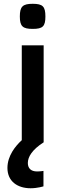

<svg xmlns="http://www.w3.org/2000/svg" viewBox="-20 -756 341 1020"><path d="M153.8 -602.5C207 -602.5 221.2 -615.7 221.2 -668.5C221.2 -721.7 207 -735.8 153.8 -735.8C101.1 -735.8 85.4 -721.7 85.4 -668.5C85.4 -615.7 101.1 -602.5 153.8 -602.5ZM95.7 -11.2C62.5 19 19.5 71.3 19.5 136.2C19.5 208 73.7 244.1 142.6 244.1C179.7 244.1 210.9 233.9 210.9 233.9V151.9C210.9 151.9 194.8 154.8 176.8 154.8C143.6 154.8 127.9 137.2 127.9 109.9C127.9 77.1 150.9 39.1 211.9 0V-515.1H95.7Z"/></svg>

Font: Doppio One
Style: Regular
Weight: 400
Designer: Szymon Celej
Foundry: Sorkin Type Co
Version: Version 1.002